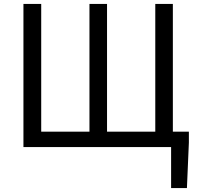

<svg xmlns="http://www.w3.org/2000/svg" viewBox="-20 -753 1016 983"><path d="M865 -79V-733H775V-79H528V-733H438V-79H191V-733H100V0H856V210H937L947 -23V-79Z"/></svg>

Font: Noto Sans Japanese Regular
Style: Regular
Weight: 400
Designer: Ryoko NISHIZUKA (kana & ideographs); Paul D. Hunt (Latin, Greek & Cyrillic); Wenlong ZHANG (bopomofo); Sandoll Communica
Foundry: Adobe Systems Incorporated
Version: Version 1.000;PS 1;hotconv 1.0.78;makeotf.lib2.5.61930